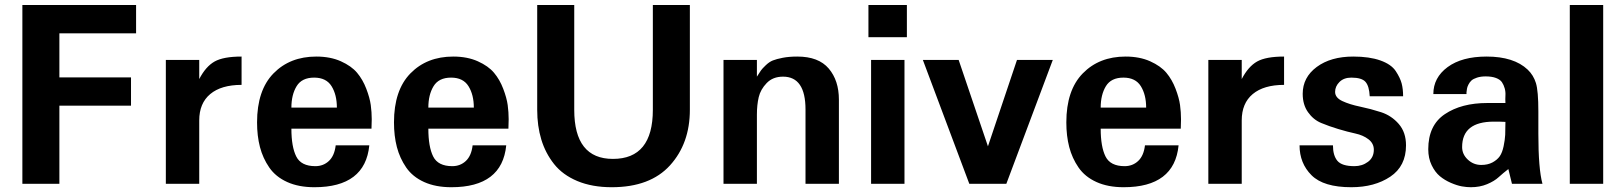

<svg xmlns="http://www.w3.org/2000/svg" viewBox="-20 -742 6556 775"><path d="M529.3 -607.4H219.7V-429.7H508.8V-315.4H219.7V0H70.3V-721.7H529.3Z M955.1 -399.4Q873 -399.4 828.6 -362.3Q784.2 -325.2 784.2 -255.9V0H649.4V-500H784.2V-422.9Q810.5 -473.6 846.2 -493.7Q881.8 -513.7 955.1 -513.7Z M1480.5 -260.7Q1480.5 -260.7 1479.5 -222.7H1156.2Q1156.2 -149.4 1175.8 -110.4Q1195.3 -71.3 1252.9 -71.3Q1285.2 -71.3 1307.6 -92.3Q1330.1 -113.3 1335 -155.3H1470.7Q1454.1 13.7 1249 13.7Q1185.5 13.7 1139.2 -7.3Q1092.8 -28.3 1066.9 -65.9Q1041 -103.5 1029.3 -148.4Q1017.6 -193.4 1017.6 -248Q1017.6 -377.9 1084 -445.8Q1150.4 -513.7 1256.8 -513.7Q1313.5 -513.7 1356 -494.6Q1398.4 -475.6 1421.4 -448.2Q1444.3 -420.9 1458.5 -383.8Q1472.7 -346.7 1476.6 -317.9Q1480.5 -289.1 1480.5 -260.7ZM1339.8 -307.6Q1339.8 -359.4 1318.4 -394Q1296.9 -428.7 1248 -428.7Q1198.2 -428.7 1177.2 -394Q1156.2 -359.4 1156.2 -307.6Z M2033.2 -260.7Q2033.2 -260.7 2032.2 -222.7H1709Q1709 -149.4 1728.5 -110.4Q1748 -71.3 1805.7 -71.3Q1837.9 -71.3 1860.4 -92.3Q1882.8 -113.3 1887.7 -155.3H2023.4Q2006.8 13.7 1801.8 13.7Q1738.3 13.7 1691.9 -7.3Q1645.5 -28.3 1619.6 -65.9Q1593.8 -103.5 1582 -148.4Q1570.3 -193.4 1570.3 -248Q1570.3 -377.9 1636.7 -445.8Q1703.1 -513.7 1809.6 -513.7Q1866.2 -513.7 1908.7 -494.6Q1951.2 -475.6 1974.1 -448.2Q1997.1 -420.9 2011.2 -383.8Q2025.4 -346.7 2029.3 -317.9Q2033.2 -289.1 2033.2 -260.7ZM1892.6 -307.6Q1892.6 -359.4 1871.1 -394Q1849.6 -428.7 1800.8 -428.7Q1751 -428.7 1730 -394Q1709 -359.4 1709 -307.6Z M2764.6 -298.8Q2764.6 -163.1 2684.6 -74.7Q2604.5 13.7 2449.2 13.7Q2370.1 13.7 2310.5 -11.2Q2251 -36.1 2216.3 -80.1Q2181.6 -124 2165 -178.7Q2148.4 -233.4 2148.4 -298.8V-721.7H2297.9V-298.8Q2297.9 -100.6 2454.1 -100.6Q2615.2 -100.6 2615.2 -298.8V-721.7H2764.6Z M3366.2 0H3231.4V-299.8Q3231.4 -432.6 3140.6 -432.6Q3099.6 -432.6 3074.7 -406.7Q3049.8 -380.9 3042.5 -349.6Q3035.2 -318.4 3035.2 -279.3V0H2900.4V-500H3035.2V-432.6Q3046.9 -451.2 3051.8 -458Q3056.6 -464.8 3070.8 -478.5Q3085 -492.2 3099.6 -498Q3114.3 -503.9 3139.6 -508.8Q3165 -513.7 3198.2 -513.7Q3284.2 -513.7 3325.2 -465.3Q3366.2 -417 3366.2 -339.8Z M3640.6 -591.8H3485.4V-721.7H3640.6ZM3630.9 0H3496.1V-500H3630.9Z M4229.5 -500 4042 0H3892.6L3705.1 -500H3849.6L3967.8 -151.4L4085 -500Z M4747.1 -260.7Q4747.1 -260.7 4746.1 -222.7H4422.9Q4422.9 -149.4 4442.4 -110.4Q4461.9 -71.3 4519.5 -71.3Q4551.8 -71.3 4574.2 -92.3Q4596.7 -113.3 4601.6 -155.3H4737.3Q4720.7 13.7 4515.6 13.7Q4452.1 13.7 4405.8 -7.3Q4359.4 -28.3 4333.5 -65.9Q4307.6 -103.5 4295.9 -148.4Q4284.2 -193.4 4284.2 -248Q4284.2 -377.9 4350.6 -445.8Q4417 -513.7 4523.4 -513.7Q4580.1 -513.7 4622.6 -494.6Q4665 -475.6 4688 -448.2Q4710.9 -420.9 4725.1 -383.8Q4739.3 -346.7 4743.2 -317.9Q4747.1 -289.1 4747.1 -260.7ZM4606.4 -307.6Q4606.4 -359.4 4585 -394Q4563.5 -428.7 4514.6 -428.7Q4464.8 -428.7 4443.8 -394Q4422.9 -359.4 4422.9 -307.6Z M5163.1 -399.4Q5081.1 -399.4 5036.6 -362.3Q4992.2 -325.2 4992.2 -255.9V0H4857.4V-500H4992.2V-422.9Q5018.6 -473.6 5054.2 -493.7Q5089.8 -513.7 5163.1 -513.7Z M5655.3 -155.3Q5655.3 -71.3 5591.8 -28.8Q5528.3 13.7 5434.6 13.7Q5322.3 13.7 5273.9 -34.7Q5225.6 -83 5225.6 -155.3H5360.4Q5360.4 -114.3 5378.4 -92.8Q5396.5 -71.3 5447.3 -71.3Q5478.5 -71.3 5502 -88.9Q5525.4 -106.4 5525.4 -137.7Q5525.4 -163.1 5503.9 -179.7Q5482.4 -196.3 5450.7 -203.1Q5418.9 -210 5381.8 -221.2Q5344.7 -232.4 5313 -245.6Q5281.2 -258.8 5259.8 -289.1Q5238.3 -319.3 5238.3 -363.3Q5238.3 -429.7 5294.9 -471.7Q5351.6 -513.7 5442.4 -513.7Q5507.8 -513.7 5551.8 -498Q5595.7 -482.4 5613.8 -455.1Q5631.8 -427.7 5637.7 -405.3Q5643.6 -382.8 5643.6 -353.5H5508.8Q5506.8 -394.5 5491.7 -411.6Q5476.6 -428.7 5434.6 -428.7Q5404.3 -428.7 5386.7 -411.1Q5369.1 -393.6 5369.1 -371.1Q5369.1 -347.7 5398.4 -334Q5427.7 -320.3 5470.2 -311.5Q5512.7 -302.7 5554.7 -289.1Q5596.7 -275.4 5626 -241.7Q5655.3 -208 5655.3 -155.3Z M6206.1 0H6083L6068.4 -59.6Q6046.9 -43 6029.3 -26.9Q6011.7 -10.7 5982.4 1.5Q5953.1 13.7 5917 13.7Q5900.4 13.7 5880.9 10.3Q5861.3 6.8 5836.4 -3.9Q5811.5 -14.6 5792 -30.8Q5772.5 -46.9 5758.8 -75.2Q5745.1 -103.5 5745.1 -139.6Q5745.1 -236.3 5812 -281.2Q5878.9 -326.2 5983.4 -326.2H6056.6Q6055.7 -341.8 6056.6 -356.4Q6057.6 -371.1 6053.7 -385.3Q6049.8 -399.4 6042.5 -410.2Q6035.2 -420.9 6018.6 -427.2Q6002 -433.6 5976.6 -433.6Q5957 -433.6 5941.9 -428.7Q5926.8 -423.8 5919.4 -417Q5912.1 -410.2 5907.2 -400.4Q5902.3 -390.6 5901.4 -383.8Q5900.4 -377 5899.4 -369.1V-362.3H5765.6Q5765.6 -428.7 5823.2 -471.2Q5880.9 -513.7 5980.5 -513.7Q6090.8 -513.7 6146.5 -460.9Q6169.9 -438.5 6179.7 -406.7Q6189.5 -375 6189.5 -292V-202.1Q6189.5 -60.5 6206.1 0ZM6056.6 -250Q6040 -251 6009.8 -251Q5881.8 -251 5881.8 -148.4Q5881.8 -119.1 5904.8 -97.7Q5927.7 -76.2 5959 -76.2Q5985.4 -76.2 6004.4 -86.4Q6023.4 -96.7 6033.7 -111.3Q6043.9 -126 6049.3 -151.9Q6054.7 -177.7 6055.7 -198.2Q6056.6 -218.8 6056.6 -250Z M6451.2 0H6316.4V-721.7H6451.2Z"/></svg>

Font: FreeUniversal
Style: Bold
Weight: 700
Version: Version 1.001